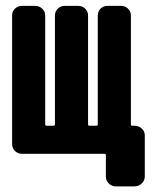

<svg xmlns="http://www.w3.org/2000/svg" viewBox="-20 -540 540 674"><path d="M452.1 -98.6Q466.8 -98.6 477.5 -88.9Q488.3 -79.1 488.3 -64.5V79.1Q488.3 93.8 477.5 104Q466.8 114.3 452.1 114.3H386.7Q372.1 114.3 361.8 104Q351.6 93.8 351.6 79.1V4.9Q351.6 0 346.7 0H57.6Q43 0 32.7 -9.8Q22.5 -19.5 22.5 -35.2V-485.4Q22.5 -500 32.7 -509.8Q43 -519.5 57.6 -519.5H102.5Q117.2 -519.5 127.9 -509.8Q138.7 -500 138.7 -485.4V-103.5Q138.7 -98.6 143.6 -98.6H168Q172.9 -98.6 172.9 -103.5V-485.4Q172.9 -500 183.1 -509.8Q193.4 -519.5 208 -519.5H253.9Q268.6 -519.5 278.8 -509.8Q289.1 -500 289.1 -485.4V-103.5Q289.1 -98.6 293.9 -98.6H318.4Q323.2 -98.6 323.2 -103.5V-485.4Q323.2 -500 333 -509.8Q342.8 -519.5 358.4 -519.5H404.3Q418.9 -519.5 429.2 -509.8Q439.5 -500 439.5 -485.4V-103.5Q439.5 -98.6 444.3 -98.6Z"/></svg>

Font: Rounded-L Mgen+ 1mn bold
Style: Bold
Weight: 700
Designer: [Source Han Sans]
Ryoko NISHIZUKA  (kana & ideographs); Paul D. Hunt (Latin, Greek & Cyrillic); Wenlong ZHANG  (bopomofo
Version: Version 1.059.20150602